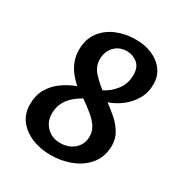

<svg xmlns="http://www.w3.org/2000/svg" viewBox="-176 -885 973 1025"><g transform="rotate(30 310.0 -373.0)"><path d="M276.5 8.5Q217.5 8.5 165.8 -12.2Q114 -33 82 -73.5Q50 -114 50 -173Q50 -227 73 -267.2Q96 -307.5 134.8 -335.8Q173.5 -364 220.5 -381.5Q195 -403.5 174.8 -429.5Q154.5 -455.5 142.8 -486.8Q131 -518 131 -554.5Q131 -620 163.8 -664Q196.5 -708 250 -730.8Q303.5 -753.5 365.5 -753.5Q423 -754 468.8 -734.5Q514.5 -715 541.2 -678.8Q568 -642.5 568 -593.5Q568 -541.5 544.2 -500.2Q520.5 -459 483 -430.5Q445.5 -402 403.5 -387.5Q438 -362.5 469 -334.8Q500 -307 519.8 -273.2Q539.5 -239.5 539.5 -198Q539.5 -133 504 -86.8Q468.5 -40.5 408.8 -16Q349 8.5 276.5 8.5ZM292 -72.5Q327 -72.5 354.2 -86.5Q381.5 -100.5 396.8 -124.8Q412 -149 412 -180.5Q412 -213 395 -239.2Q378 -265.5 348.5 -289.8Q319 -314 281 -340.5Q252 -324.5 228.2 -303.2Q204.5 -282 190.2 -253.5Q176 -225 176 -187.5Q176 -137.5 209 -105Q242 -72.5 292 -72.5ZM348.5 -429.5Q391.5 -451.5 421 -490.5Q450.5 -529.5 450.5 -583Q450.5 -630 422.8 -653Q395 -676 358 -676Q311.5 -676 282 -645Q252.5 -614 252.5 -567Q252.5 -525 280 -492.8Q307.5 -460.5 348.5 -429.5Z"/></g></svg>

Font: Merriweather Sans Medium
Style: Italic
Weight: 500
Italic angle: -7.5°
Designer: Eben Sorkin
Foundry: Eben Sorkin
Version: Version 2.001